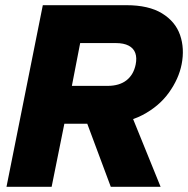

<svg xmlns="http://www.w3.org/2000/svg" viewBox="-20 -720 725 740"><path d="M503 -472Q508 -497 501.5 -515.5Q495 -534 476 -544Q457 -554 426 -554H289L257 -389H394Q440 -389 467.5 -410.5Q495 -432 503 -472ZM467 -700Q553 -700 604.5 -668.5Q656 -637 674 -585Q692 -533 680 -472Q669 -416 631 -363Q593 -310 529 -276.5Q465 -243 376 -243H228L179 0H5L145 -700ZM476 -303 599 0H407L294 -303Z"/></svg>

Font: Albert Sans Black
Style: Italic
Weight: 900
Italic angle: -11.25°
Designer: Andreas Rasmussen
Foundry: a.Foundry
Version: Version 1.025